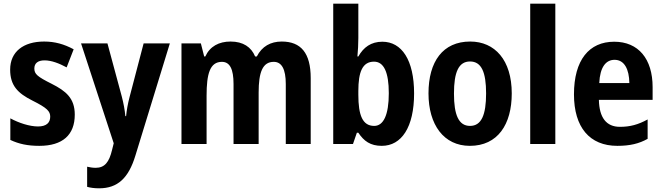

<svg xmlns="http://www.w3.org/2000/svg" viewBox="-20 -780 3591 1040"><path d="M385 -159C385 -248 337 -287 260 -326C182 -365 166 -379 166 -409C166 -437 185 -453 221 -453C259 -453 300 -437 341 -415L379 -513C327 -541 277 -555 219 -555C107 -555 35 -500 35 -403C35 -317 76 -275 156 -235C236 -195 252 -177 252 -148C252 -115 231 -95 186 -95C140 -95 82 -114 36 -139V-22C83 0 130 10 193 10C319 10 385 -49 385 -159Z M419 -545 596 -4 587 32C571 99 547 129 498 129C482 129 465 126 452 123V232C470 237 491 240 517 240C617 240 676 185 713 64L900 -545H758L682 -255C672 -217 666 -182 663 -151H659C656 -185 649 -221 640 -256L562 -545Z M1506 -555C1446 -555 1399 -529 1371 -474H1362C1341 -525 1297 -555 1229 -555C1166 -555 1117 -529 1092 -474H1086L1068 -545H963V0H1099V-262C1099 -380 1117 -445 1182 -445C1225 -445 1245 -406 1245 -325V0H1381V-279C1381 -388 1402 -445 1463 -445C1506 -445 1528 -405 1528 -325V0H1663V-357C1663 -493 1610 -555 1506 -555Z M1921 -760H1785V0H1892L1913 -61H1921C1951 -16 1986 10 2048 10C2155 10 2223 -91 2223 -274C2223 -455 2156 -554 2051 -554C1990 -554 1949 -524 1921 -474H1916C1919 -505 1921 -542 1921 -574ZM2006 -446C2059 -446 2086 -389 2086 -275C2086 -157 2057 -98 2007 -98C1944 -98 1921 -155 1921 -267V-287C1921 -390 1943 -446 2006 -446Z M2752 -274C2752 -455 2660 -555 2527 -555C2379 -555 2301 -447 2301 -274C2301 -104 2384 10 2525 10C2676 10 2752 -106 2752 -274ZM2439 -273C2439 -389 2464 -447 2526 -447C2588 -447 2613 -389 2613 -274C2613 -158 2588 -98 2526 -98C2464 -98 2439 -158 2439 -273Z M2988 0V-760H2852V0Z M3307 -554C3171 -554 3089 -455 3089 -269C3089 -90 3174 10 3324 10C3392 10 3442 -2 3488 -28V-133C3437 -105 3393 -93 3338 -93C3264 -93 3226 -143 3224 -239H3515V-308C3515 -461 3438 -554 3307 -554ZM3309 -456C3362 -456 3388 -405 3389 -330H3226C3230 -417 3262 -456 3309 -456Z"/></svg>

Font: Noto Sans Display SemiCondensed
Style: Bold
Weight: 700
Width: 4
Designer: Monotype Design Team
Foundry: Monotype Imaging Inc.
Version: Version 1.900